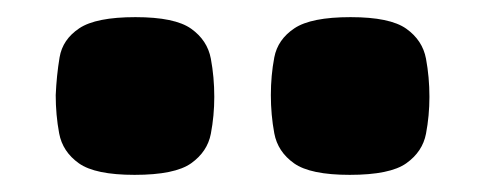

<svg xmlns="http://www.w3.org/2000/svg" viewBox="-20 -748 566 224"><path d="M388 -544Q342 -544 323 -557.5Q304 -571 300 -592.5Q296 -614 296 -637Q296 -660 300 -681Q304 -702 323.5 -715Q343 -728 389 -728Q435 -728 454 -714.5Q473 -701 477 -679.5Q481 -658 481 -635Q481 -613 477 -592Q473 -571 454 -557.5Q435 -544 388 -544ZM137 -544Q91 -544 72 -557.5Q53 -571 49 -592.5Q45 -614 45 -637Q46 -660 49.5 -681Q53 -702 72.5 -715Q92 -728 138 -728Q184 -728 203 -714.5Q222 -701 226 -679.5Q230 -658 230 -635Q230 -613 226 -592Q222 -571 203 -557.5Q184 -544 137 -544Z"/></svg>

Font: Fredoka SemiCondensed
Style: Bold
Weight: 700
Width: 4
Designer: Ben Nathan
Foundry: Milena B. Brandão, Ben Nathan
Version: Version 2.001